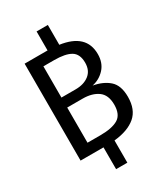

<svg xmlns="http://www.w3.org/2000/svg" viewBox="-235 -926 1029 1182"><g transform="rotate(-30 280.0 -334.5)"><path d="M308 -3V155H228V0H65V-689H223H228V-824H308V-683Q485 -658 485 -515Q485 -453 449 -413.5Q413 -374 360 -363Q429 -351 471.5 -313.5Q514 -276 514 -195Q514 -104 460.5 -58.5Q407 -13 308 -3ZM157 -617V-395H258Q317 -395 354 -424Q391 -453 391 -508Q391 -570 352 -593.5Q313 -617 233 -617ZM417 -195Q417 -264 375.5 -294Q334 -324 267 -324H157V-74H249Q331 -74 374 -99Q417 -124 417 -195Z"/></g></svg>

Font: Statis Sans
Style: Regular
Weight: 400
Designer: bBox Type GmbH
Foundry: bBox Type GmbH
Version: Version 1.000